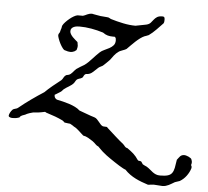

<svg xmlns="http://www.w3.org/2000/svg" viewBox="-132 -722 1222 1127"><g transform="rotate(5 479.0 -158.0)"><path d="M641.6 261.2Q637.2 260.3 627 254.9Q616.7 249.5 603.3 241.2Q589.8 232.9 575.2 223.1Q560.5 213.4 547.1 204.1Q533.7 194.8 523.2 187Q512.7 179.2 508.3 174.8Q505.9 173.3 500.5 168.5Q495.1 163.6 489.5 158Q483.9 152.3 478.8 147.5Q473.6 142.6 471.7 140.1Q466.3 138.2 462.2 135.3Q458 132.3 454.1 128.4Q450.2 124.5 445.6 120.1Q440.9 115.7 434.6 111.3Q422.4 103 407.5 94.5Q392.6 85.9 377 83.5Q370.1 77.6 363.3 71Q356.4 64.5 349.1 57.9Q341.8 51.3 334.2 45.4Q326.7 39.6 317.9 35.6Q316.4 34.2 312.7 31.7Q309.1 29.3 305.2 27.1Q301.3 24.9 298.1 23.2Q294.9 21.5 294.4 21Q293 21 288.3 20.5Q283.7 20 278.1 19.3Q272.5 18.6 267.6 17.8Q262.7 17.1 261.2 17.1Q261.2 16.6 259.5 14.9Q257.8 13.2 255.6 11.5Q253.4 9.8 251.2 8.1Q249 6.3 248.5 5.9Q225.1 -5.4 203.9 -13.2Q182.6 -21 157.7 -28.8Q156.2 -29.3 154.3 -29.8Q152.8 -30.3 151.6 -30.8Q150.4 -31.2 149.9 -31.2Q148.9 -32.2 145.5 -33.9Q142.1 -35.6 141.6 -35.6L119.6 -31.2Q102.5 -27.8 86.7 -27.3Q70.8 -26.9 55.2 -21Q54.7 -21 52.5 -20.3Q50.3 -19.5 47.1 -18.3Q43.9 -17.1 40.8 -15.9Q37.6 -14.6 35.6 -13.7Q28.8 -9.3 23.2 -7.6Q17.6 -5.9 12.5 -3.9Q7.3 -2 2.9 1Q-1.5 3.9 -5.4 10.3Q-18.1 14.6 -26.4 15.9Q-34.7 17.1 -45.9 17.1Q-48.3 17.1 -52 16.6Q-55.7 16.1 -59.6 14.9Q-63.5 13.7 -66.2 11.2Q-68.8 8.8 -68.8 4.9Q-68.8 2 -67.1 -2.9Q-65.4 -7.8 -63 -12.7Q-60.5 -17.6 -57.4 -22Q-54.2 -26.4 -51.8 -28.8Q-48.8 -32.7 -44.9 -34.7Q-41 -36.6 -36.4 -37.8Q-31.7 -39.1 -27.1 -40.5Q-22.5 -42 -18.1 -45.4Q17.1 -74.2 53.5 -100.1Q89.8 -126 127.9 -150.4Q148.4 -170.9 172.9 -190.9Q197.3 -210.9 220.7 -229Q225.1 -232.9 227.3 -236.8Q229.5 -240.7 231.7 -244.6Q233.9 -248.5 237.1 -252.7Q240.2 -256.8 247.1 -261.2Q248 -261.7 252.9 -262.7Q257.8 -263.7 258.8 -263.7Q267.1 -266.1 272.7 -270.8Q278.3 -275.4 283 -280.8Q287.6 -286.1 292.2 -291.7Q296.9 -297.4 302.7 -302.2Q314 -310.1 325.2 -316.9Q336.4 -323.7 347.7 -330.1Q358.9 -337.9 369.4 -348.1Q379.9 -358.4 390.1 -369.4Q400.4 -380.4 410.6 -391.4Q420.9 -402.3 431.2 -411.6Q441.4 -420.9 456.5 -427.5Q471.7 -434.1 485.6 -441.7Q499.5 -449.2 509.3 -460.2Q519 -471.2 519 -489.7Q519 -496.6 517.6 -501.5Q516.1 -506.3 511.2 -510.3H499.5Q482.9 -510.3 468.8 -514.2Q454.6 -518.1 440.4 -528.8Q406.2 -539.6 370.4 -545.9Q334.5 -552.2 299.3 -552.2Q292 -552.2 283 -551Q273.9 -549.8 266.4 -546.4Q258.8 -543 253.7 -536.9Q248.5 -530.8 248.5 -520.5Q248.5 -511.7 253.7 -503.2Q258.8 -494.6 266.1 -486.8Q273.4 -479 281.2 -472.7Q289.1 -466.3 294.4 -461.4Q296.4 -459 296.6 -457.3Q296.9 -455.6 296.9 -453.6L299.3 -438.5Q299.3 -429.7 296.9 -421.9Q294.4 -414.1 294.4 -413.1L283.2 -404.8Q277.8 -402.3 271.7 -400.6Q265.6 -398.9 258.8 -398.9Q252 -398.9 244.4 -400.6Q236.8 -402.3 230 -404.8Q222.2 -404.8 213.4 -416Q204.6 -427.2 197 -441.9Q189.5 -456.5 184.6 -470.5Q179.7 -484.4 179.7 -489.7Q179.7 -497.6 183.6 -502Q187.5 -506.3 189 -512.7Q189 -513.2 189.7 -516.1Q190.4 -519 191.4 -522.5Q192.4 -525.9 193.4 -529.1Q194.3 -532.2 195.3 -533.7Q195.3 -534.2 195.6 -536.6Q195.8 -539.1 196.3 -541.7Q196.8 -544.4 197.5 -546.9Q198.2 -549.3 198.7 -549.8Q203.1 -558.6 213.6 -569.8Q224.1 -581.1 236.6 -591.3Q249 -601.6 261.7 -608.6Q274.4 -615.7 283.2 -616.7H314Q320.3 -618.2 326.2 -621.1Q332 -624 337.9 -626.7Q343.8 -629.4 350.8 -631.3Q357.9 -633.3 367.2 -633.3Q369.1 -632.8 376.7 -631.3Q384.3 -629.9 392.8 -628.4Q401.4 -627 408.7 -625.7Q416 -624.5 418.5 -624Q419.9 -624 426.3 -623.5Q432.6 -623 440.2 -622.3Q447.8 -621.6 454.3 -621.1Q460.9 -620.6 463.4 -620.1Q463.9 -620.1 466.6 -618.9Q469.2 -617.7 472.4 -616Q475.6 -614.3 478 -613Q480.5 -611.8 481 -611.8Q514.2 -601.6 553 -593.5Q591.8 -585.4 626.5 -585.4Q631.8 -586.4 641.8 -588.4Q651.9 -590.3 662.1 -592.3Q672.4 -594.2 680.7 -595.9Q689 -597.7 691.4 -598.1Q706.5 -602.1 714.4 -611.1Q722.2 -620.1 729.5 -629.6Q736.8 -639.2 747.8 -646.5Q758.8 -653.8 780.3 -653.8Q789.1 -653.8 791.3 -648.4Q793.5 -643.1 793.5 -636.2Q793.5 -630.4 793 -625Q792.5 -619.6 790 -614.3Q772.9 -596.2 751.7 -574.5Q730.5 -552.7 708.5 -537.1Q707.5 -537.1 704.8 -535.9Q702.1 -534.7 698.5 -533.2Q694.8 -531.7 691.2 -530.5Q687.5 -529.3 685.5 -528.8Q672.9 -523.4 659.4 -513.4Q646 -503.4 633.1 -491.5Q620.1 -479.5 608.2 -467.3Q596.2 -455.1 586.4 -445.3Q583.5 -442.9 577.4 -440.4Q571.3 -438 564.2 -435.3Q557.1 -432.6 550.3 -429.7Q543.5 -426.8 539.6 -423.3Q526.9 -414.6 515.6 -400.4Q504.4 -386.2 495.6 -373.5Q494.6 -372.6 488.8 -366.5Q482.9 -360.4 475.6 -353.3Q468.3 -346.2 462.2 -340.6Q456.1 -335 455.1 -334.5Q449.2 -331.1 445.3 -329.3Q441.4 -327.6 438.5 -325.9Q435.5 -324.2 432.4 -321.8Q429.2 -319.3 424.3 -314.5Q416 -307.1 409.4 -300.5Q402.8 -293.9 396 -288.8Q389.2 -283.7 380.9 -280.8Q372.6 -277.8 360.8 -277.8Q351.6 -272.5 349.4 -266.1Q347.2 -259.8 342.3 -254.4Q337.4 -251 332.5 -249.5Q327.6 -248 323.2 -246.6Q318.8 -245.1 314.7 -242.9Q310.5 -240.7 307.1 -235.8Q306.6 -235.4 305.2 -233.2Q303.7 -231 302 -228Q300.3 -225.1 298.8 -222.7Q297.4 -220.2 296.9 -219.7Q291.5 -212.9 284.2 -207.3Q276.9 -201.7 268.8 -196.8Q260.7 -191.9 252.9 -187Q245.1 -182.1 239.3 -177.2Q238.8 -176.8 236.6 -174.3Q234.4 -171.9 231.9 -169.2Q229.5 -166.5 227.1 -164.1Q224.6 -161.6 223.1 -161.1Q221.7 -160.2 216.8 -157Q211.9 -153.8 206.1 -150.4Q200.2 -147 195.3 -143.8Q190.4 -140.6 189 -140.1Q189 -127.9 195.1 -120.6Q201.2 -113.3 208 -112.3Q222.7 -109.4 241.5 -105Q260.3 -100.6 278.8 -94.5Q297.4 -88.4 314.2 -80.1Q331.1 -71.8 342.3 -61Q365.7 -52.7 388.2 -44.2Q410.6 -35.6 433.6 -28.8Q442.4 -25.9 449 -19Q455.6 -12.2 461.7 -4.6Q467.8 2.9 473.9 9.8Q480 16.6 487.8 19.5L511.2 21L519 28.8Q543.5 50.8 566.9 72Q590.3 93.3 614.3 112.3Q618.7 115.7 621.3 119.4Q624 123 626.5 126Q628.9 128.9 632.3 131.1Q635.7 133.3 641.6 134.3Q652.3 142.1 661.6 148.9Q670.9 155.8 679 163.3Q687 170.9 694.3 179.4Q701.7 188 708.5 198.7Q711.4 203.1 718 202.9Q724.6 202.6 730 206.1Q731.4 207.5 735.1 213.4Q738.8 219.2 739.7 220.7Q740.2 221.2 743.2 222.7Q745.6 224.1 750.5 226.6Q755.4 229 764.2 232.9Q775.9 240.2 784.9 248Q793.9 255.9 802.7 262.5Q811.5 269 821.8 273.4Q832 277.8 846.7 277.8Q875.5 277.8 891.8 272.9Q908.2 268.1 916.7 256.3Q925.3 244.6 929.2 225.3Q933.1 206.1 937 177.2Q942.4 170.9 946.3 165Q950.2 159.2 954.6 155Q959 150.9 964.8 148.4Q970.7 146 980.5 146Q982.4 146 989.3 147.7Q996.1 149.4 1003.4 152.8Q1010.7 156.2 1016.6 160.6Q1022.5 165 1022.5 169.9Q1025.9 176.8 1025.9 184.1Q1025.9 193.8 1022.5 201.2Q1023.4 201.7 1025.1 204.6Q1026.9 207.5 1026.9 214.4Q1026.9 215.8 1026.9 217.5Q1026.9 219.2 1025.9 221.2Q1019 243.7 1003.2 265.1Q987.3 286.6 964.8 299.8L937 309.1Q927.2 314.5 919.2 319.6Q911.1 324.7 902.8 328.6Q894.5 332.5 885.5 335.2Q876.5 337.9 865.2 337.9L814.5 334.5L780.8 337.9Q761.2 331.5 742.4 324.5Q723.6 317.4 706.1 308.6Q688.5 299.8 672.4 288.3Q656.2 276.9 641.6 261.2Z"/></g></svg>

Font: IM FELL English
Style: Italic
Weight: 400
Italic angle: -18°
Designer: Igino Marini
Foundry: Igino Marini
Version: 3.00